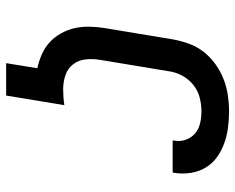

<svg xmlns="http://www.w3.org/2000/svg" viewBox="-92 -692 783 640"><g transform="rotate(90 300.0 -371.5)"><path d="M190 0 207 -104Q183 -109 160.5 -119Q138 -129 120.5 -145Q103 -161 91 -182.5Q79 -204 73.5 -227.5Q68 -251 68.5 -277Q69 -303 73 -328L111 -557Q116 -584 125.5 -610Q135 -636 152.5 -658.5Q170 -681 194 -698Q218 -715 244 -725Q270 -735 297 -739Q324 -743 350 -743Q378 -743 405 -739.5Q432 -736 457 -727Q482 -718 503 -703Q524 -688 537.5 -666Q551 -644 555.5 -617Q560 -590 556 -563Q556 -561 555.5 -559Q555 -557 554 -555H448Q448 -556 448 -557Q448 -558 448 -559Q452 -579 445.5 -598Q439 -617 424.5 -629.5Q410 -642 390.5 -646.5Q371 -651 350 -651Q328 -651 304.5 -645Q281 -639 262 -623.5Q243 -608 231.5 -586.5Q220 -565 217 -542L179 -313Q175 -289 177.5 -265Q180 -241 194 -223Q208 -205 230.5 -197.5Q253 -190 277 -190Q290 -190 303.5 -191Q317 -192 330 -194L298 0Z"/></g></svg>

Font: Iosevka Curly SmBdEx
Style: Italic
Weight: 600
Width: 7
Italic angle: -9°
Monospace: yes
Designer: Belleve Invis
Foundry: Belleve Invis
Version: Version 11.1.0; ttfautohint (v1.8.3)